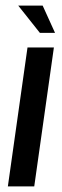

<svg xmlns="http://www.w3.org/2000/svg" viewBox="-20 -664 220 684"><path d="M8 0 78 -495H172L102 0ZM122 -547 45 -644H132L176 -547Z"/></svg>

Font: Alumni Sans SemiBold
Style: Italic
Weight: 600
Italic angle: -8°
Version: Version 1.016